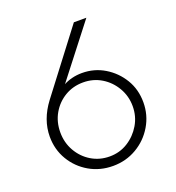

<svg xmlns="http://www.w3.org/2000/svg" viewBox="-127 -784 821 895"><g transform="rotate(-20 283.5 -336.0)"><path d="M283 10Q218 10 165.5 -20.5Q113 -51 82 -103Q51 -155 51 -219Q51 -303 109 -380L339 -682H401L182 -400L164 -398Q180 -413 199.5 -424Q219 -435 243 -441Q267 -447 293 -447Q354 -447 404.5 -416.5Q455 -386 485.5 -335.5Q516 -285 516 -221Q516 -158 484.5 -105Q453 -52 400 -21Q347 10 283 10ZM283 -37Q333 -37 373.5 -62.5Q414 -88 438.5 -129.5Q463 -171 463 -221Q463 -271 438.5 -313Q414 -355 373.5 -379.5Q333 -404 283 -404Q233 -404 192.5 -380Q152 -356 128 -314.5Q104 -273 104 -221Q104 -170 128 -128Q152 -86 192.5 -61.5Q233 -37 283 -37Z"/></g></svg>

Font: Outfit Thin ExtraLight
Style: Regular
Weight: 250
Version: Version 1.100;gftools[0.9.27]